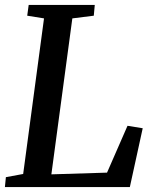

<svg xmlns="http://www.w3.org/2000/svg" viewBox="-20 -763 622 783"><path d="M0 0 4 -40.5 74.5 -53.5 159.5 -688 91 -699 97 -743H366.5L362.5 -699L275 -688L189.5 -52L416.5 -59L500 -250L562 -240L509.5 0Z"/></svg>

Font: Merriweather 24pt Medium
Style: Italic
Weight: 500
Italic angle: -7.8°
Version: Version 2.101